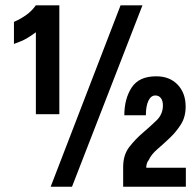

<svg xmlns="http://www.w3.org/2000/svg" viewBox="-20 -708 740 728"><path d="M116 -275H205V-687.7H115.7Q100.7 -666.3 79.6 -651.3Q58.6 -636.3 32.9 -625V-541.4Q35.9 -542.4 59.3 -551.6Q82.7 -560.9 116 -585.7ZM437.1 -687.7 172.1 0H253L520.1 -687.7ZM447 0H684.7V-72H534.4Q534.4 -79 536.6 -87.1Q538.7 -95.1 543.7 -100.7Q553.7 -122.6 577 -142.6Q600.3 -162.6 624.1 -185.3Q648 -208 665.9 -236.2Q683.9 -264.4 683.9 -303.9Q683.9 -355.1 653.6 -386.9Q623.4 -418.7 572.4 -418.7Q506.7 -418.7 479.1 -375.9Q451.4 -333 451.4 -270.9H533.1Q533.1 -305.9 542.7 -325.9Q552.3 -346 568.9 -346Q582.4 -346 590.1 -335.9Q597.7 -325.9 597.7 -308Q597.7 -275.3 574.1 -252.1Q550.4 -229 522.4 -205.2Q494.3 -181.4 470.6 -151.2Q447 -121 447 -75.1Z"/></svg>

Font: Secuela Black
Style: Regular
Weight: 900
Designer: Fernando Haro
Foundry: deFharo
Version: Version 1.704